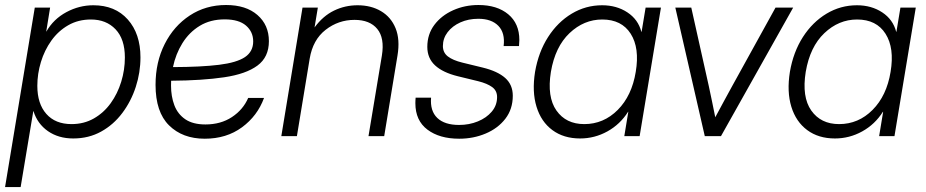

<svg xmlns="http://www.w3.org/2000/svg" viewBox="-34 -546 3713 770"><path d="M-13.7 204.1 105.5 -515.6H167L151.4 -419.4H151.9Q180.7 -469.7 232.2 -497.3Q283.7 -524.9 340.3 -524.9Q427.7 -524.9 478.5 -467.8Q529.3 -410.6 529.3 -315.9Q529.3 -255.4 510.5 -197.5Q491.7 -139.6 456.5 -92.8Q421.4 -45.9 371.6 -18.3Q321.8 9.3 259.8 9.3Q200.7 9.3 158.4 -20Q116.2 -49.3 100.1 -100.6H99.6L48.8 204.1ZM252.9 -48.3Q302.7 -48.3 342.5 -71Q382.3 -93.8 409.9 -132.1Q437.5 -170.4 452.1 -218Q466.8 -265.6 466.8 -315.4Q466.8 -389.2 429.4 -428.5Q392.1 -467.8 330.6 -467.8Q279.8 -467.8 239.7 -444.8Q199.7 -421.9 172.1 -383.3Q144.5 -344.7 130.1 -297.4Q115.7 -250 115.7 -201.7Q115.7 -129.9 151.9 -89.1Q188 -48.3 252.9 -48.3Z M787.1 10.3Q698.2 10.3 644 -43.2Q589.8 -96.7 589.8 -205.6Q589.8 -296.9 626.5 -369.4Q663.1 -441.9 727.1 -483.9Q791 -525.9 872.6 -525.9Q952.6 -525.9 998.5 -485.8Q1044.4 -445.8 1044.4 -380.9Q1044.4 -316.9 998.5 -283Q952.6 -249 865.2 -236.1Q777.8 -223.1 652.3 -222.2Q651.9 -212.4 651.9 -202.6Q651.9 -159.2 665.3 -123.8Q678.7 -88.4 709.2 -67.6Q739.7 -46.9 790 -46.9Q851.1 -46.9 896 -76.4Q940.9 -106 961.4 -153.3H1024.9Q998.5 -81.1 936.3 -35.4Q874 10.3 787.1 10.3ZM659.7 -276.9Q773.4 -277.3 844.5 -286.1Q915.5 -294.9 948.5 -317.1Q981.4 -339.4 981.4 -379.9Q981.4 -418.5 952.6 -443.4Q923.8 -468.3 867.2 -468.3Q809.6 -468.3 767.1 -442.4Q724.6 -416.5 697.5 -372.8Q670.4 -329.1 659.7 -276.9Z M1208 -311 1156.7 0H1094.2L1179.2 -515.6H1240.7L1227.5 -436Q1261.2 -481.9 1305.4 -503.4Q1349.6 -524.9 1399.9 -524.9Q1454.1 -524.9 1494.1 -501.2Q1534.2 -477.5 1552.5 -432.6Q1570.8 -387.7 1560.1 -323.2L1506.8 0H1443.8L1497.6 -323.7Q1508.8 -393.6 1479 -429.9Q1449.2 -466.3 1387.7 -466.3Q1323.2 -466.3 1272 -426.5Q1220.7 -386.7 1208 -311Z M1807.6 10.3Q1728.5 10.3 1680.2 -26.1Q1631.8 -62.5 1631.8 -132.3Q1631.8 -137.7 1632.1 -143.1Q1632.3 -148.4 1632.8 -154.3H1694.8Q1690.4 -101.1 1719.7 -73Q1749 -44.9 1807.1 -44.9Q1847.7 -44.9 1882.3 -59.1Q1917 -73.2 1938.2 -98.4Q1959.5 -123.5 1959.5 -156.7Q1959.5 -182.6 1939.5 -197Q1919.4 -211.4 1884.3 -220.2L1802.2 -240.2Q1742.2 -254.9 1710.9 -283.7Q1679.7 -312.5 1679.7 -357.9Q1679.7 -408.7 1708 -446.3Q1736.3 -483.9 1783.2 -504.9Q1830.1 -525.9 1884.8 -525.9Q1959.5 -525.9 2004.2 -488.8Q2048.8 -451.7 2048.8 -385.7Q2048.8 -375.5 2047.4 -361.3H1985.8Q1992.2 -414.1 1964.6 -442.4Q1937 -470.7 1884.3 -470.7Q1844.7 -470.7 1812.5 -456.3Q1780.3 -441.9 1761.2 -417Q1742.2 -392.1 1742.2 -361.3Q1742.2 -335 1762.2 -319.6Q1782.2 -304.2 1820.3 -294.9L1902.3 -274.9Q1961.9 -260.3 1992.2 -233.2Q2022.5 -206.1 2022.5 -162.1Q2022.5 -108.4 1992.7 -69.8Q1962.9 -31.2 1913.8 -10.5Q1864.7 10.3 1807.6 10.3Z M2292.5 9.3Q2226.6 9.3 2181.4 -24.2Q2136.2 -57.6 2117.7 -117.9Q2099.1 -178.2 2111.8 -257.8Q2125.5 -337.4 2164.1 -397.5Q2202.6 -457.5 2258.8 -491.2Q2314.9 -524.9 2380.9 -524.9Q2439 -524.9 2482.2 -496.3Q2525.4 -467.8 2538.1 -418.5H2539.1L2555.2 -515.6H2616.7L2531.2 0H2469.7L2485.8 -97.7H2484.9Q2453.1 -47.4 2401.9 -19Q2350.6 9.3 2292.5 9.3ZM2309.1 -48.3Q2386.7 -48.3 2443.4 -105.2Q2500 -162.1 2515.6 -257.8Q2531.7 -353.5 2495.4 -410.6Q2459 -467.8 2381.3 -467.8Q2307.6 -467.8 2250 -413.1Q2192.4 -358.4 2175.3 -257.8Q2159.2 -157.2 2197.5 -102.8Q2235.8 -48.3 2309.1 -48.3Z M2792.5 0 2674.3 -515.6H2738.3L2808.6 -200.7Q2815.4 -169.4 2821.8 -138.2Q2828.1 -106.9 2834.5 -75.7Q2851.1 -106.9 2868.2 -138.2Q2885.3 -169.4 2902.3 -200.7L3076.2 -515.6H3147L2857.4 0Z M3314.5 9.3Q3248.5 9.3 3203.4 -24.2Q3158.2 -57.6 3139.6 -117.9Q3121.1 -178.2 3133.8 -257.8Q3147.5 -337.4 3186 -397.5Q3224.6 -457.5 3280.8 -491.2Q3336.9 -524.9 3402.8 -524.9Q3460.9 -524.9 3504.2 -496.3Q3547.4 -467.8 3560.1 -418.5H3561L3577.1 -515.6H3638.7L3553.2 0H3491.7L3507.8 -97.7H3506.8Q3475.1 -47.4 3423.8 -19Q3372.6 9.3 3314.5 9.3ZM3331.1 -48.3Q3408.7 -48.3 3465.3 -105.2Q3522 -162.1 3537.6 -257.8Q3553.7 -353.5 3517.3 -410.6Q3481 -467.8 3403.3 -467.8Q3329.6 -467.8 3272 -413.1Q3214.4 -358.4 3197.3 -257.8Q3181.2 -157.2 3219.5 -102.8Q3257.8 -48.3 3331.1 -48.3Z"/></svg>

Font: Inter Display Light
Style: Italic
Weight: 300
Italic angle: -9.39999°
Designer: Rasmus Andersson
Foundry: rsms
Version: Version 4.000;git-a52131595